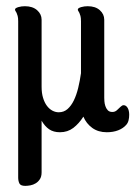

<svg xmlns="http://www.w3.org/2000/svg" viewBox="-20 -402 440 624"><path d="M115.2 -120.1Q115.2 -99.6 119.9 -84.2Q124.5 -68.8 132.3 -58.3Q140.1 -47.9 150.1 -42.5Q160.2 -37.1 170.9 -37.1Q187.5 -37.1 199.5 -47.6Q211.4 -58.1 220 -75.7Q228.5 -93.3 234.1 -116.2Q239.7 -139.2 243.2 -164.1V-333Q243.2 -343.8 241.5 -350.1Q239.7 -356.4 238 -360.1Q236.3 -363.8 234.6 -366Q232.9 -368.2 232.9 -371.1Q232.9 -373.5 235.8 -375.5Q238.8 -377.4 243.7 -378.9Q248.5 -380.4 254.2 -381.1Q259.8 -381.8 265.1 -381.8Q290 -381.8 304.4 -368.9Q318.8 -356 318.8 -337.9V-84Q318.8 -80.6 319.3 -73Q319.8 -65.4 322.3 -57.6Q324.7 -49.8 330.1 -43.9Q335.4 -38.1 345.2 -38.1Q353.5 -38.1 359.6 -43.5Q365.7 -48.8 372.1 -55.2Q377 -60.1 381.8 -60.1Q389.6 -60.1 394.8 -51.5Q399.9 -43 399.9 -28.8Q399.9 -19 397.7 -10.5Q395.5 -2 390.1 3.9Q380.4 15.1 364 21.5Q347.7 27.8 327.1 27.8Q299.3 27.8 279.8 13.7Q260.3 -0.5 251 -22.9Q236.8 -0.5 218.3 13.7Q199.7 27.8 174.8 27.8Q153.8 27.8 139.6 18.1Q125.5 8.3 115.2 -9.8V158.2Q115.2 171.9 109.6 180.4Q104 189 95.9 193.8Q87.9 198.7 78.6 200.4Q69.3 202.1 62 202.1Q46.9 202.1 43 194.1Q39.1 186 39.1 174.8V-333Q39.1 -343.8 37.4 -350.1Q35.6 -356.4 33.9 -360.1Q32.2 -363.8 30.5 -366Q28.8 -368.2 28.8 -371.1Q28.8 -373.5 31.7 -375.5Q34.7 -377.4 39.6 -378.9Q44.4 -380.4 50 -381.1Q55.7 -381.8 61 -381.8Q85.9 -381.8 100.6 -368.9Q115.2 -356 115.2 -337.9Z"/></svg>

Font: Grand Hotel
Style: Regular
Weight: 400
Designer: Brian J. Bonislawsky & Jim Lyles for Astigmatic (AOETI)
Foundry: Astigmatic (AOETI)
Version: Version 001.000